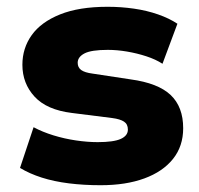

<svg xmlns="http://www.w3.org/2000/svg" viewBox="-20 -535 588 566"><path d="M277 11Q227 11 183 5.5Q139 0 103 -11.5Q67 -23 39 -40L79 -160Q105 -146 137.5 -136Q170 -126 204 -121Q238 -116 268 -116Q315 -116 336 -125.5Q357 -135 357 -153Q357 -169 345.5 -176.5Q334 -184 311 -187L192 -202Q118 -211 82 -250Q46 -289 46 -344Q46 -393 73.5 -431.5Q101 -470 157 -492.5Q213 -515 297 -515Q337 -515 375 -509.5Q413 -504 446 -492.5Q479 -481 503 -465L459 -347Q439 -360 411.5 -369Q384 -378 354.5 -383Q325 -388 298 -388Q249 -388 229 -377.5Q209 -367 209 -350Q209 -336 219.5 -328.5Q230 -321 253 -318L365 -301Q446 -290 483 -255Q520 -220 520 -157Q520 -104 490 -66.5Q460 -29 405.5 -9Q351 11 277 11Z"/></svg>

Font: Nunito Sans 8pt Black
Style: Regular
Weight: 900
Version: Version 3.101;gftools[0.9.27]